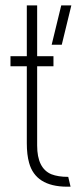

<svg xmlns="http://www.w3.org/2000/svg" viewBox="-20 -704 289 724"><path d="M174.8 -535.2 210.9 -683.6H249L212.9 -535.2ZM19.5 -454.1V-492.2H81.1V-683.6H120.1V-492.2H181.6V-454.1H120.1V-155.3Q120.1 -69.3 173.8 -46.9Q199.2 -37.1 236.3 -37.1H237.3L246.1 0H231.4Q114.3 -1 89.8 -89.8Q81.1 -120.1 81.1 -164.1V-454.1Z"/></svg>

Font: Post No Bills Colombo
Style: Light
Weight: 400
Designer: Kosala Senevirathne, Siva Puranthara, Lasantha Premarathna, Tharique Azeez
Foundry: Mooniak
Version: Version 1.220 ; ttfautohint (v1.5)